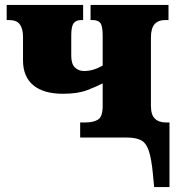

<svg xmlns="http://www.w3.org/2000/svg" viewBox="-20 -556 717 776"><path d="M598 147Q592 85 581.5 53.5Q571 22 550.5 11Q530 0 494 0H304V-61H324Q357 -61 376 -72.5Q395 -84 395 -128V-219Q370 -206 332 -191.5Q294 -177 235 -177Q156 -177 114.5 -211.5Q73 -246 73 -312V-407Q73 -439 60.5 -457Q48 -475 16 -475H7V-536H316V-475H309Q287 -475 277.5 -462Q268 -449 268 -414V-331Q268 -297 283 -283Q298 -269 320 -269Q357 -269 395 -291V-412Q395 -450 386 -462.5Q377 -475 354 -475H346V-536H661V-475H646Q620 -475 605 -458.5Q590 -442 590 -404V-128Q590 -92 606 -76.5Q622 -61 651 -61H665V200H603Z"/></svg>

Font: Noto Serif Black
Style: Regular
Weight: 900
Designer: Monotype Design Team
Foundry: Monotype Imaging Inc.
Version: Version 2.014; ttfautohint (v1.8.4.7-5d5b)